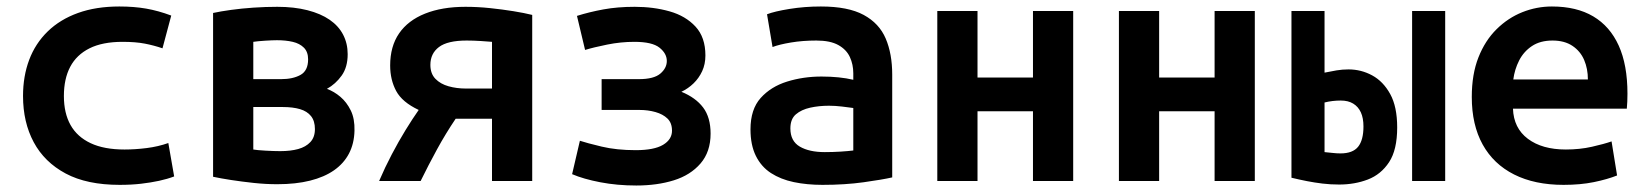

<svg xmlns="http://www.w3.org/2000/svg" viewBox="-20 -558 5080 592"><path d="M349 12Q248 12 182.5 -23Q117 -58 84 -119.5Q51 -181 51 -262Q51 -323 70 -373.5Q89 -424 127 -461Q165 -498 220.5 -518Q276 -538 348 -538Q393 -538 430.5 -531.5Q468 -525 508 -510L481 -409Q455 -418 426.5 -423.5Q398 -429 358 -429Q296 -429 256 -409Q216 -389 196.5 -352Q177 -315 177 -262Q177 -209 197.5 -172.5Q218 -136 259.5 -116.5Q301 -97 364 -97Q397 -97 432.5 -101.5Q468 -106 499 -117L517 -14Q496 -6 470.5 -0.5Q445 5 415 8.5Q385 12 349 12Z M835 10Q799 10 762 6Q725 2 692.5 -3Q660 -8 637 -13V-518Q660 -523 692.5 -527.5Q725 -532 762 -534.5Q799 -537 835 -537Q887 -537 928 -526.5Q969 -516 996.5 -497Q1024 -478 1038 -451Q1052 -424 1052 -391Q1052 -351 1033.5 -325Q1015 -299 988 -284Q1010 -276 1029.5 -259.5Q1049 -243 1061.5 -217.5Q1074 -192 1073 -155Q1072 -115 1056 -84.5Q1040 -54 1010 -33Q980 -12 936 -1Q892 10 835 10ZM844 -92Q876 -92 899.5 -98.5Q923 -105 937 -120Q951 -135 951 -160Q951 -185 939 -200Q927 -215 905 -221.5Q883 -228 852 -228H761V-97Q772 -95 798.5 -93.5Q825 -92 844 -92ZM761 -314H847Q883 -314 906.5 -327Q930 -340 930 -375Q930 -398 917 -411Q904 -424 882.5 -429Q861 -434 834 -434Q820 -434 797 -432.5Q774 -431 761 -429Z M1149 0Q1167 -42 1188 -82Q1209 -122 1230.5 -157Q1252 -192 1271 -219Q1220 -243 1201.5 -277.5Q1183 -312 1183 -356Q1183 -415 1210.5 -455Q1238 -495 1290.5 -516Q1343 -537 1415 -537Q1453 -537 1491 -533Q1529 -529 1563 -523.5Q1597 -518 1621 -512V0H1497V-192H1418Q1410 -192 1401.5 -192Q1393 -192 1385 -192Q1354 -146 1327.5 -97.5Q1301 -49 1277 0ZM1416 -285H1497V-429Q1486 -430 1463 -431.5Q1440 -433 1419 -433Q1360 -433 1333.5 -413Q1307 -393 1307 -358Q1307 -331 1322.5 -315Q1338 -299 1363 -292Q1388 -285 1416 -285Z M1942 14Q1883 14 1831 4Q1779 -6 1744 -21L1768 -124Q1789 -117 1835 -106Q1881 -95 1940 -95Q1997 -95 2024.5 -111.5Q2052 -128 2052 -155Q2052 -179 2038 -192.5Q2024 -206 2001 -212.5Q1978 -219 1952 -219H1835V-314H1950Q1996 -314 2016 -331Q2036 -348 2036 -370Q2036 -393 2013.5 -411Q1991 -429 1936 -429Q1894 -429 1852 -420.5Q1810 -412 1784 -404L1759 -509Q1797 -521 1840.5 -529Q1884 -537 1937 -537Q1995 -537 2044.5 -523Q2094 -509 2124.5 -476Q2155 -443 2155 -387Q2155 -360 2145 -338.5Q2135 -317 2118.5 -301Q2102 -285 2081 -275Q2125 -257 2148 -226.5Q2171 -196 2171 -146Q2171 -90 2140 -54Q2109 -18 2057.5 -2Q2006 14 1942 14Z M2516 12Q2468 12 2427.5 3.5Q2387 -5 2357 -24.5Q2327 -44 2310.5 -77.5Q2294 -111 2294 -159Q2294 -221 2325.5 -256Q2357 -291 2407 -306.5Q2457 -322 2513 -322Q2541 -322 2565.5 -319.5Q2590 -317 2611 -312V-332Q2611 -359 2600.5 -382Q2590 -405 2565 -419Q2540 -433 2497 -433Q2455 -433 2419 -427Q2383 -421 2362 -413L2345 -514Q2368 -523 2414.5 -530.5Q2461 -538 2511 -538Q2595 -538 2643 -512Q2691 -486 2711 -439Q2731 -392 2731 -328V-11Q2700 -4 2642.5 4Q2585 12 2516 12ZM2523 -89Q2548 -89 2571.5 -90.5Q2595 -92 2611 -94V-225Q2597 -227 2576 -229.5Q2555 -232 2536 -232Q2505 -232 2478 -226Q2451 -220 2434 -205.5Q2417 -191 2417 -162Q2417 -123 2446 -106Q2475 -89 2523 -89Z M2870 0V-524H2994V-319H3165V-524H3289V0H3165V-215H2994V0Z M3430 0V-524H3554V-319H3725V-524H3849V0H3725V-215H3554V0Z M4109 11Q4082 11 4057.5 8Q4033 5 4010 0.5Q3987 -4 3962 -10V-524H4064V-334Q4083 -338 4101 -341Q4119 -344 4138 -344Q4177 -344 4211 -325.5Q4245 -307 4266.5 -268Q4288 -229 4288 -165Q4288 -96 4263 -58Q4238 -20 4197.5 -4.5Q4157 11 4109 11ZM4113 -85Q4151 -85 4167.5 -105.5Q4184 -126 4184 -168Q4184 -194 4176 -211.5Q4168 -229 4152.5 -238.5Q4137 -248 4114 -248Q4101 -248 4088.5 -246.5Q4076 -245 4064 -242V-89Q4076 -88 4088.5 -86.5Q4101 -85 4113 -85ZM4334 0V-524H4436V0Z M4801 12Q4712 12 4648.5 -20Q4585 -52 4551.5 -112.5Q4518 -173 4518 -259Q4518 -329 4538.5 -381Q4559 -433 4594.5 -468Q4630 -503 4674 -520.5Q4718 -538 4765 -538Q4841 -538 4892.5 -507.5Q4944 -477 4971 -417.5Q4998 -358 4998 -269Q4998 -258 4997.5 -245Q4997 -232 4996 -223H4645Q4647 -163 4691 -130Q4735 -97 4808 -97Q4851 -97 4888.5 -105.5Q4926 -114 4949 -122L4966 -17Q4936 -5 4894.5 3.5Q4853 12 4801 12ZM4646 -313H4876Q4876 -346 4864.5 -373Q4853 -400 4828.5 -416.5Q4804 -433 4767 -433Q4729 -433 4703.5 -416Q4678 -399 4664 -371.5Q4650 -344 4646 -313Z"/></svg>

Font: Ubuntu Sans Mono SemiBold
Style: Regular
Weight: 600
Monospace: yes
Designer: Dalton Maag Ltd
Foundry: Dalton Maag Ltd
Version: Version 1.006